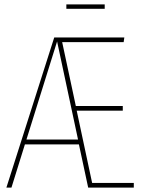

<svg xmlns="http://www.w3.org/2000/svg" viewBox="-20 -851 663 871"><path d="M398 -21H587V0H380L338 -196H93L32 0H9L226 -681H544L541 -660H262L324 -370H537V-349H328ZM100 -218H334L239 -663ZM455 -811H281V-831H455Z"/></svg>

Font: Fira Sans Extra Condensed Thin
Style: Regular
Weight: 250
Width: 1
Designer: Carrois Corporate & Edenspiekermann AG
Foundry: Carrois Corporate GbR & Edenspiekermann AG
Version: Version 4.203